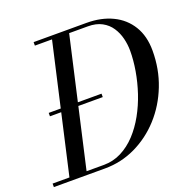

<svg xmlns="http://www.w3.org/2000/svg" viewBox="-167 -878 994 1006"><g transform="rotate(-20 330.0 -375.0)"><path d="M72.5 -355.5V-374.5H367V-355.5ZM-35 0V-19.5H250Q303.5 -19.5 349 -42.8Q394.5 -66 431.8 -106Q469 -146 497.8 -197.8Q526.5 -249.5 545.8 -307.2Q565 -365 575 -423.5Q585 -482 585 -535Q585 -569.5 576.5 -604Q568 -638.5 549 -667.2Q530 -696 498.2 -713.2Q466.5 -730.5 420 -730.5H125V-750H420Q501.5 -750 563.5 -720.2Q625.5 -690.5 660.5 -633.5Q695.5 -576.5 695.5 -495Q695.5 -392.5 660.5 -302.8Q625.5 -213 563.8 -145Q502 -77 421.5 -38.5Q341 0 250 0ZM54.5 0 225 -750H320.5L150 0Z"/></g></svg>

Font: Bodoni Moda 11pt
Style: Italic
Weight: 400
Italic angle: -13°
Version: Version 2.004